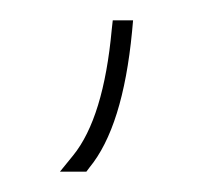

<svg xmlns="http://www.w3.org/2000/svg" viewBox="-20 -91 215 189"><path d="M90 -62Q82 25 52 62L39 78H65L68 74Q101 34 110 -60L111 -71H91Z"/></svg>

Font: Nordica Plus
Style: NordicaClassicUltraLight
Weight: 300
Version: Version 1